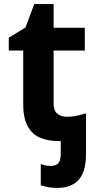

<svg xmlns="http://www.w3.org/2000/svg" viewBox="-20 -682 474 942"><path d="M260 240Q237 240 217 236.5Q197 233 180 227V123Q191 127 203 129.5Q215 132 228 132Q253 132 265.5 119.5Q278 107 278 74V10H265Q216 10 177.5 -6Q139 -22 116.5 -61.5Q94 -101 94 -171V-434H23V-497L105 -547L148 -662H243V-546H396V-434H243V-171Q243 -140 261 -124.5Q279 -109 308 -109Q333 -109 356 -114Q379 -119 402 -126V74Q402 160 366 200Q330 240 260 240Z"/></svg>

Font: Noto Sans IKEA
Style: Bold
Weight: 600
Designer: Monotype Design Team
Foundry: Monotype Imaging Inc.
Version: Version 2.001